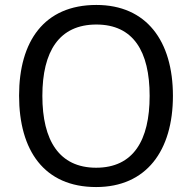

<svg xmlns="http://www.w3.org/2000/svg" viewBox="-20 -745 775 775"><path d="M678 -358C678 -580 571 -725 369 -725C158 -725 57 -578 57 -359C57 -138 158 10 368 10C571 10 678 -137 678 -358ZM151 -358C151 -538 219 -646 369 -646C518 -646 584 -538 584 -358C584 -178 518 -68 368 -68C219 -68 151 -178 151 -358Z"/></svg>

Font: Noto Sans Thai
Style: Regular
Weight: 400
Designer: Monotype Design Team
Foundry: Monotype Imaging Inc.
Version: Version 1.901